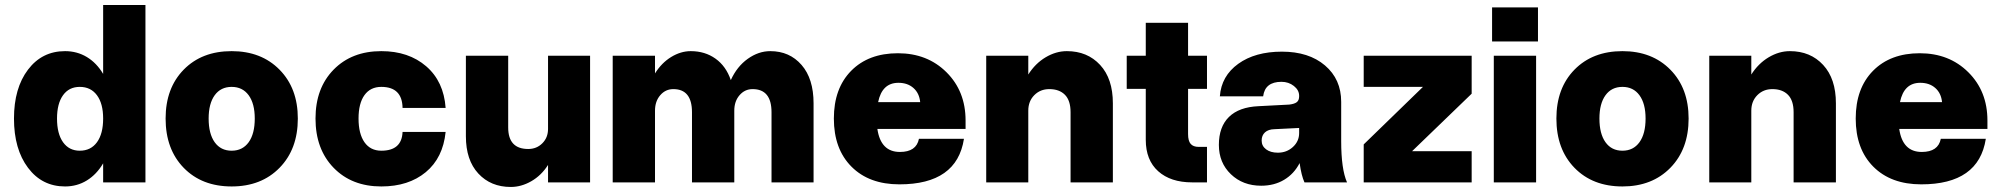

<svg xmlns="http://www.w3.org/2000/svg" viewBox="-20 -720 7901 758"><path d="M554.2 -700.2V0H387.2V-75.2Q361.3 -31.2 322.8 -7.6Q284.2 16.1 236.8 16.1Q146 16.1 90.6 -57.6Q35.2 -131.3 35.2 -252Q35.2 -372.1 90.6 -445.1Q146 -518.1 236.8 -518.1Q284.2 -518.1 322.8 -494.9Q361.3 -471.7 387.2 -428.2V-700.2ZM205.1 -252Q205.1 -191.9 229 -158.4Q252.9 -125 294.9 -125Q338.4 -125 362.8 -158.4Q387.2 -191.9 387.2 -252Q387.2 -311 362.8 -344Q338.4 -377 294.9 -377Q252.4 -377 228.8 -344Q205.1 -311 205.1 -252Z M633.8 -252Q633.8 -372.1 705.3 -445.1Q776.9 -518.1 894.5 -518.1Q1011.7 -518.1 1083.7 -444.8Q1155.8 -371.6 1155.8 -252Q1155.8 -131.3 1083.7 -57.6Q1011.7 16.1 894.5 16.1Q776.9 16.1 705.3 -57.4Q633.8 -130.9 633.8 -252ZM985.8 -252Q985.8 -311 961.7 -344Q937.5 -377 894.5 -377Q851.6 -377 827.6 -344Q803.7 -311 803.7 -252Q803.7 -191.9 827.6 -158.4Q851.6 -125 894.5 -125Q937.5 -125 961.7 -158.4Q985.8 -191.9 985.8 -252Z M1225.6 -252Q1225.6 -372.1 1297.1 -445.1Q1368.7 -518.1 1485.4 -518.1Q1593.3 -518.1 1662.6 -458.3Q1731.9 -398.4 1739.3 -293.9H1569.3Q1567.9 -377 1485.4 -377Q1442.4 -377 1418.9 -344.5Q1395.5 -312 1395.5 -252Q1395.5 -191.9 1418.9 -158.4Q1442.4 -125 1485.4 -125Q1566.4 -125 1569.3 -199.2H1739.3Q1729 -96.7 1660.9 -40.3Q1592.8 16.1 1485.4 16.1Q1368.7 16.1 1297.1 -57.6Q1225.6 -131.3 1225.6 -252Z M1986.3 -216.8Q1986.3 -131.8 2065.4 -131.8Q2098.6 -131.8 2121.1 -154.3Q2143.6 -176.8 2143.6 -210.9V-500H2309.6V0H2143.6V-68.8Q2117.2 -27.3 2077.6 -4.6Q2038.1 18.1 1996.6 18.1Q1917.5 18.1 1868.4 -34.9Q1819.3 -87.9 1819.3 -182.1V-500H1986.3Z M2711.9 -276.9Q2711.9 -368.2 2638.2 -368.2Q2607.4 -368.2 2586.7 -344.2Q2565.9 -320.3 2565.9 -283.2V0H2398.9V-500H2565.9V-430.2Q2591.8 -471.7 2629.6 -494.9Q2667.5 -518.1 2707 -518.1Q2763.2 -518.1 2804.7 -488.5Q2846.2 -459 2865.2 -403.8Q2889.6 -457.5 2932.1 -487.8Q2974.6 -518.1 3021 -518.1Q3097.2 -518.1 3144.5 -463.6Q3191.9 -409.2 3191.9 -312V0H3025.9V-276.9Q3025.9 -368.2 2951.2 -368.2Q2920.4 -368.2 2899.7 -344.2Q2878.9 -320.3 2878.9 -283.2V0H2711.9Z M3272 -252Q3272 -371.1 3340.3 -440.4Q3408.7 -509.8 3524.9 -509.8Q3641.1 -509.8 3716.6 -434.8Q3792 -359.9 3792 -244.1V-210.9H3443.8Q3457 -120.1 3532.7 -120.1Q3597.7 -120.1 3607.9 -171.9H3785.6Q3757.8 7.8 3530.8 7.8Q3411.1 7.8 3341.6 -62Q3272 -131.8 3272 -252ZM3526.9 -393.1Q3462.4 -393.1 3446.8 -316.9H3612.8Q3609.4 -352.1 3586.2 -372.6Q3563 -393.1 3526.9 -393.1Z M4206.5 -276.9Q4206.5 -323.2 4184.3 -345.7Q4162.1 -368.2 4122.6 -368.2Q4086.9 -368.2 4063.2 -344.2Q4039.6 -320.3 4039.6 -283.2V0H3873.5V-500H4039.6V-425.8Q4066.9 -469.2 4107.9 -493.7Q4148.9 -518.1 4191.9 -518.1Q4272.9 -518.1 4323.2 -463.6Q4373.5 -409.2 4373.5 -312V0H4206.5Z M4745.1 -140.1V0H4686.5Q4601.6 0 4552.5 -43.9Q4503.4 -87.9 4503.4 -168V-369.1H4428.2V-500H4503.4V-629.9H4670.4V-500H4745.1V-369.1H4670.4V-190.9Q4670.4 -163.6 4680.7 -151.9Q4690.9 -140.1 4712.4 -140.1Z M5274.9 -163.1Q5274.9 -52.2 5297.9 0H5129.9Q5117.7 -26.9 5110.8 -76.2Q5088.9 -33.7 5049.8 -10.3Q5010.7 13.2 4959 13.2Q4886.7 13.2 4839.4 -32.2Q4792 -77.6 4792 -147.9Q4792 -219.2 4831.8 -258.3Q4871.6 -297.4 4948.7 -300.8L5069.8 -307.1Q5090.8 -309.6 5099.9 -316.9Q5108.9 -324.2 5108.9 -339.8V-341.8Q5108.9 -364.3 5088.1 -380.6Q5067.4 -397 5039.1 -397Q4974.1 -397 4966.8 -339.8H4795.9Q4801.8 -419.9 4868.4 -468Q4935.1 -516.1 5041 -516.1Q5147 -516.1 5210.9 -461.7Q5274.9 -407.2 5274.9 -317.9ZM4960.9 -165Q4960.9 -143.6 4978.5 -130.4Q4996.1 -117.2 5024.9 -117.2Q5059.6 -117.2 5084.2 -139.6Q5108.9 -162.1 5108.9 -194.8V-214.8L5011.7 -210Q4987.3 -209.5 4974.1 -197.5Q4960.9 -185.5 4960.9 -165Z M5363.8 -500H5790V-350.1L5554.7 -123H5790V0H5363.8V-149.9L5597.7 -377H5363.8Z M5870.6 -690.9H6051.8V-556.2H5870.6ZM5877.4 -500H6044.4V0H5877.4Z M6124.5 -252Q6124.5 -372.1 6196 -445.1Q6267.6 -518.1 6385.3 -518.1Q6502.4 -518.1 6574.5 -444.8Q6646.5 -371.6 6646.5 -252Q6646.5 -131.3 6574.5 -57.6Q6502.4 16.1 6385.3 16.1Q6267.6 16.1 6196 -57.4Q6124.5 -130.9 6124.5 -252ZM6476.6 -252Q6476.6 -311 6452.4 -344Q6428.2 -377 6385.3 -377Q6342.3 -377 6318.4 -344Q6294.4 -311 6294.4 -252Q6294.4 -191.9 6318.4 -158.4Q6342.3 -125 6385.3 -125Q6428.2 -125 6452.4 -158.4Q6476.6 -191.9 6476.6 -252Z M7061 -276.9Q7061 -323.2 7038.8 -345.7Q7016.6 -368.2 6977.1 -368.2Q6941.4 -368.2 6917.7 -344.2Q6894 -320.3 6894 -283.2V0H6728V-500H6894V-425.8Q6921.4 -469.2 6962.4 -493.7Q7003.4 -518.1 7046.4 -518.1Q7127.4 -518.1 7177.7 -463.6Q7228 -409.2 7228 -312V0H7061Z M7306.2 -252Q7306.2 -371.1 7374.5 -440.4Q7442.9 -509.8 7559.1 -509.8Q7675.3 -509.8 7750.7 -434.8Q7826.2 -359.9 7826.2 -244.1V-210.9H7478Q7491.2 -120.1 7566.9 -120.1Q7631.8 -120.1 7642.1 -171.9H7819.8Q7792 7.8 7564.9 7.8Q7445.3 7.8 7375.7 -62Q7306.2 -131.8 7306.2 -252ZM7561 -393.1Q7496.6 -393.1 7481 -316.9H7647Q7643.6 -352.1 7620.4 -372.6Q7597.2 -393.1 7561 -393.1Z"/></svg>

Font: Overused Grotesk ExtraBold
Style: Regular
Weight: 800
Version: Version 0.002